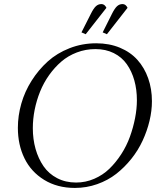

<svg xmlns="http://www.w3.org/2000/svg" viewBox="-20 -926 795 954"><path d="M68.8 -291Q68.8 -351.1 85.9 -411.1Q103 -471.2 137 -524.9Q170.9 -578.6 217 -620.4Q263.2 -662.1 325.7 -686.5Q388.2 -710.9 458 -710.9Q522.9 -710.9 575.7 -689Q628.4 -667 663.1 -628.2Q697.8 -589.4 716.3 -536.9Q734.9 -484.4 734.9 -422.9Q734.9 -375.5 722.9 -325.4Q710.9 -275.4 688.7 -227.3Q666.5 -179.2 632.6 -136.7Q598.6 -94.2 557.4 -62Q516.1 -29.8 462.9 -11Q409.7 7.8 352.1 7.8Q264.6 7.8 199.5 -32.2Q134.3 -72.3 101.6 -139.4Q68.8 -206.5 68.8 -291ZM143.1 -289.1Q143.1 -234.4 156.7 -186Q170.4 -137.7 196.3 -100.1Q222.2 -62.5 263.9 -40.8Q305.7 -19 357.9 -19Q405.3 -19 448.2 -37.6Q491.2 -56.2 523.4 -87.4Q555.7 -118.7 582.3 -159.7Q608.9 -200.7 625.5 -246.6Q642.1 -292.5 651.1 -338.9Q660.2 -385.3 660.2 -428.2Q660.2 -481 647.5 -526.4Q634.8 -571.8 610.1 -606.9Q585.4 -642.1 545.4 -662.1Q505.4 -682.1 454.1 -682.1Q405.8 -682.1 362.1 -665.5Q318.4 -648.9 284.9 -620.1Q251.5 -591.3 224.1 -553Q196.8 -514.6 179.2 -470.9Q161.6 -427.2 152.3 -380.9Q143.1 -334.5 143.1 -289.1ZM384.8 -765.1 431.2 -856.9Q444.8 -884.3 456.5 -895Q468.3 -905.8 483.9 -905.8Q500 -905.8 508.8 -887.2L405.8 -755.9ZM490.2 -765.1 536.1 -856.9Q549.8 -884.3 561.5 -895Q573.2 -905.8 588.9 -905.8Q605 -905.8 613.8 -887.2L511.2 -755.9Z"/></svg>

Font: Dihjauti S
Style: Italic
Weight: 400
Italic angle: -9°
Designer: T. Christopher White
Version: Version 3.0.0